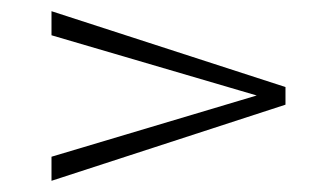

<svg xmlns="http://www.w3.org/2000/svg" viewBox="-20 -419 598 343"><path d="M469 -239.5 72 -356V-399L490 -263.5V-232L72 -96V-139L469 -257.5Z"/></svg>

Font: Newsreader 60pt Medium
Style: Regular
Weight: 500
Designer: Hugues Gentile
Foundry: Production Type
Version: Version 1.003